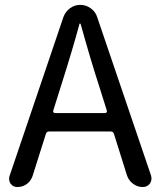

<svg xmlns="http://www.w3.org/2000/svg" viewBox="-20 -753 646 773"><path d="M194.3 -307.6Q193.4 -303.7 195.3 -300.8Q197.3 -297.9 201.2 -297.9H403.3Q407.2 -297.9 409.2 -300.8Q411.1 -303.7 410.2 -307.6L377.9 -410.2Q347.7 -502 304.7 -656.2Q303.7 -658.2 301.8 -658.2Q299.8 -658.2 299.8 -656.2Q272.5 -554.7 226.6 -410.2ZM554.7 0Q533.2 0 515.6 -13.2Q498 -26.4 491.2 -46.9L438.5 -214.8Q435.5 -223.6 425.8 -223.6H177.7Q168 -223.6 165 -214.8L111.3 -44.9Q104.5 -24.4 87.9 -12.2Q71.3 0 49.8 0Q32.2 0 22.5 -13.7Q16.6 -23.4 16.6 -33.2Q16.6 -39.1 18.6 -44.9L235.4 -684.6Q243.2 -706.1 261.7 -719.7Q280.3 -733.4 303.2 -733.4Q326.2 -733.4 345.2 -719.7Q364.3 -706.1 371.1 -684.6L587.9 -46.9Q589.8 -40 589.8 -34.2Q589.8 -24.4 584 -14.6Q573.2 0 554.7 0Z"/></svg>

Font: irohamaru Regular
Style: Regular
Weight: 400
Designer: [Source Han Sans]
Ryoko NISHIZUKA  (kana & ideographs); Paul D. Hunt (Latin, Greek & Cyrillic); Wenlong ZHANG  (bopomofo
Version: Version 1.00